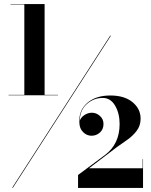

<svg xmlns="http://www.w3.org/2000/svg" viewBox="-20 -826 746 947"><path d="M22 -358H100V-804H32V-806H200V-358H266V-356H22ZM523.5 -650H527L43.5 100H40ZM685.5 101H365V37L497 -61Q570 -115 570 -214.5Q570 -266.5 547.8 -304.8Q525.5 -343 486.5 -343Q442 -343 408 -312.8Q374 -282.5 373.5 -230.5Q378.5 -246.5 396 -258.2Q413.5 -270 433.5 -270Q455 -270 472.8 -254.2Q490.5 -238.5 490.5 -214.5Q490.5 -188.5 473 -172.5Q455.5 -156.5 431.5 -156.5Q408 -156.5 390 -174.2Q372 -192 371.5 -221Q368 -281.5 410.2 -318.2Q452.5 -355 524 -355Q594 -355 633.8 -322Q673.5 -289 673.5 -241Q673.5 -206 654.2 -180.8Q635 -155.5 607.8 -136.5Q580.5 -117.5 556.5 -100.5L419 4H683.5V-41H685.5Z"/></svg>

Font: Bodoni* 48
Style: Bold
Weight: 700
Version: Version 2.2